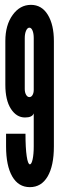

<svg xmlns="http://www.w3.org/2000/svg" viewBox="-20 -763 275 791"><path d="M103 8Q150.5 8 176.2 -36Q202 -80 202 -160V-594Q202 -661 177 -702Q152 -743 107.5 -743Q62 -743 32 -701.2Q2 -659.5 2 -594V-414Q2 -350 25 -314.5Q48 -279 83 -279Q113 -279 119 -296V-160Q119 -128 114.5 -107Q110 -86 103 -86Q95 -86 90 -119.5Q85 -153 85 -212H5V-160Q5 -80 30.5 -36Q56 8 103 8ZM101 -363Q93 -363 87.5 -372.5Q82 -382 82 -396V-606Q82 -624.5 87.5 -636.8Q93 -649 101 -649Q109 -649 114 -637Q119 -625 119 -606V-393Q119 -380 114 -371.5Q109 -363 101 -363Z"/></svg>

Font: League Gothic Condensed
Style: Regular
Weight: 400
Width: 3
Designer: The League of Moveable Type
Version: Version 1.600; ttfautohint (v1.8.3)